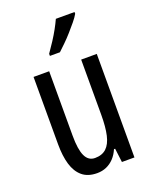

<svg xmlns="http://www.w3.org/2000/svg" viewBox="-145 -846 745 936"><g transform="rotate(-20 228.0 -378.0)"><path d="M391 -537V0H326L317 -72H311Q300 -46 282.5 -27.5Q265 -9 243 0.5Q221 10 195 10Q147 10 118 -14.5Q89 -39 76 -83Q63 -127 63 -187V-537H144V-202Q144 -131 160 -97Q176 -63 210 -63Q247 -63 269 -83.5Q291 -104 300.5 -145.5Q310 -187 310 -251V-537ZM359 -757Q350 -741 333.5 -721Q317 -701 298 -679.5Q279 -658 259.5 -639Q240 -620 225 -606H173V-617Q192 -644 208.5 -669.5Q225 -695 238.5 -719.5Q252 -744 262 -766H359Z"/></g></svg>

Font: Noto Sans Thai ExtraCondensed
Style: Regular
Weight: 400
Width: 2
Designer: Monotype Design Team
Foundry: Monotype Imaging Inc.
Version: Version 2.002